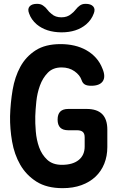

<svg xmlns="http://www.w3.org/2000/svg" viewBox="-20 -970 640 1000"><path d="M421 -254.6Q421 -274.6 411 -283.1Q401 -291.6 381 -291.6H335.5Q307.6 -291.6 293.8 -305.4Q280 -319.2 280 -347.1Q280 -375 293.8 -388.8Q307.6 -402.6 335.5 -402.6H431Q485.3 -402.6 512.2 -375.8Q539 -348.9 539 -294.6V-204.2Q539 -156.9 523.1 -117.4Q507.2 -77.9 477.2 -49.6Q447.2 -21.3 404.2 -5.7Q361.2 10 306.3 10Q223.4 10 169.8 -24.1Q116.3 -58.2 85.4 -112Q54.6 -165.8 43 -232.6Q31.4 -299.5 32.4 -365Q34.4 -434.6 45.8 -502.2Q57.3 -569.7 86.1 -622.5Q114.9 -675.2 165.5 -707.8Q216.1 -740.3 295.4 -740.3Q332.9 -740.3 366.8 -732.6Q400.7 -724.8 429.2 -708.8Q457.7 -692.8 479.6 -668.7Q501.4 -644.5 514.1 -611.4Q531.2 -570.1 515.2 -546.7Q499.1 -523.3 455 -523.3Q433.1 -523.3 421.7 -530.1Q410.3 -536.9 405 -552.6Q396.1 -579.2 367.9 -599Q339.7 -618.8 300.9 -618.8Q255.7 -618.8 229 -591.2Q202.2 -563.7 188 -524.4Q173.7 -485.1 169.2 -441.2Q164.7 -397.3 163.7 -365Q162.7 -329.6 166.4 -285.6Q170 -241.5 183.7 -203.1Q197.4 -164.6 225.8 -138.1Q254.2 -111.5 302.4 -111.5Q358.7 -111.5 389.8 -136.6Q421 -161.6 421 -207ZM131.4 -900.3Q122.5 -922.9 134 -936.4Q145.5 -950 172.9 -950Q183.2 -950 190.8 -947.7Q198.5 -945.4 204.2 -941.1Q217 -932.8 225.9 -920.5Q234.7 -908.1 249 -897.1Q268.5 -879.8 299.7 -879.8Q330.9 -879.8 350.7 -897.1Q364.3 -907.1 373.3 -919Q382.3 -930.8 393.1 -939.1Q399.8 -944.4 407.3 -947.2Q414.8 -950 426.1 -950Q453.5 -950 465.5 -936.4Q477.5 -922.9 468.6 -900.3Q456.8 -867 428.6 -842.9Q379.7 -801.5 300 -801.5Q220.3 -802.2 171.4 -842.9Q142.5 -867.7 131.4 -900.3Z"/></svg>

Font: Maple Mono
Style: Regular
Weight: 400
Monospace: yes
Designer: subframe7536
Version: Version 7.300